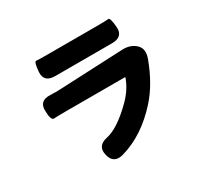

<svg xmlns="http://www.w3.org/2000/svg" viewBox="-170 -998 1339 1280"><g transform="rotate(-30 500.0 -358.5)"><path d="M435 55Q353 79 334 0Q314 -78 397 -96Q489 -115 614 -240Q677 -303 705 -380Q707 -385 702 -385H252Q181 -385 156.5 -383Q132 -381 131 -458Q129 -536 215 -531Q252 -529 292 -531L781 -553Q844 -555 883 -518Q922 -481 897 -413Q838 -254 748 -153Q606 6 435 55ZM305 -624Q219 -624 224 -701Q230 -778 245.5 -776Q261 -774 331 -774H710Q785 -774 801 -776.5Q817 -779 823 -701Q828 -624 742 -624Z"/></g></svg>

Font: Resource Han Rounded JP Heavy
Style: Regular
Weight: 900
Designer: Cyano Hao (round all glyphs); Ryoko NISHIZUKA 西塚涼子 (kana, bopomofo & ideographs); Paul D. Hunt (Latin, Greek & Cyrillic)
Foundry: Cyano Hao
Version: 0.990